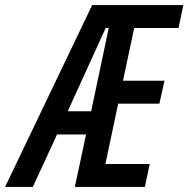

<svg xmlns="http://www.w3.org/2000/svg" viewBox="-86 -734 740 754"><path d="M-66 0H43L138 -206H252L208 0H483L502 -90H328L378 -327H540L560 -417H397L441 -624H615L634 -714H276ZM180 -297 329 -624H341L272 -297Z"/></svg>

Font: Noto Sans UI Condensed Medium
Style: Italic
Weight: 500
Width: 3
Italic angle: -12°
Designer: Monotype Design Team
Foundry: Monotype Imaging Inc.
Version: Version 1.901